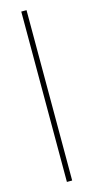

<svg xmlns="http://www.w3.org/2000/svg" viewBox="-116 -760 385 792"><g transform="rotate(-15 76.5 -364.0)"><path d="M87.9 -727.5V0H65.4V-727.5Z"/></g></svg>

Font: Inter Display Thin
Style: Regular
Weight: 100
Designer: Rasmus Andersson
Foundry: rsms
Version: Version 4.000;git-a52131595